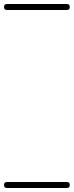

<svg xmlns="http://www.w3.org/2000/svg" viewBox="-35 -575 369 960"><path d="M0 -555Q75 -555 149.5 -555Q224 -555 299 -555Q314 -555 314 -540Q314 -525 299 -525Q224 -525 149.5 -525Q75 -525 0 -525Q-15 -525 -15 -540Q-15 -555 0 -555ZM0 335Q75 335 149.5 335Q224 335 299 335Q314 335 314 350Q314 365 299 365Q224 365 149.5 365Q75 365 0 365Q-15 365 -15 350Q-15 335 0 335Z"/></svg>

Font: FRB American Cursive Just Guidelines
Style: Italic
Weight: 400
Italic angle: -25°
Version: Version 2.0;Modular Font Editor K font №1